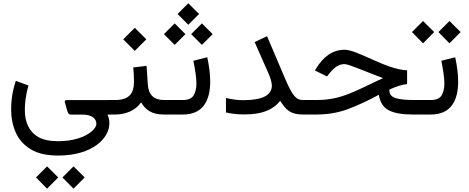

<svg xmlns="http://www.w3.org/2000/svg" viewBox="-20 -702 2877 1177"><path d="M336.4 251.5C551.3 251.5 650.4 141.6 650.4 55.7C650.4 36.6 648.4 20 638.7 0.5H658.7V-88.4H387.7C379.4 -88.4 377 -82.5 377 -78.6V-77.1L390.1 -30.3C395.5 -12.2 399.4 0.5 412.6 0.5H484.9C545.4 0.5 570.8 25.9 570.8 57.1C570.8 70.8 561.5 85.9 543 102.5C505.4 135.7 434.1 163.6 336.4 163.6C284.7 163.6 244.1 154.8 214.4 137.7C154.8 103 132.3 42.5 132.3 -27.8C132.3 -62.5 135.7 -112.8 154.8 -177.7L77.1 -206.5C52.2 -132.3 48.3 -75.2 48.3 -30.8C48.3 20.5 57.6 67.4 76.7 110.4C95.2 152.8 125.5 187 168 212.9C210 238.8 266.1 251.5 336.4 251.5ZM362.8 385.7 430.7 454.6 499 385.7 430.7 317.9ZM200.7 385.7 268.6 454.6 336.9 385.7 268.6 317.9Z M796.9 -288.6C799.3 -260.7 801.3 -233.4 801.3 -202.1C801.3 -125.5 768.6 -88.9 686 -88.9H639.2V0H686C748.5 0 810.1 -23.4 845.2 -74.7C872.1 -27.3 912.1 0 984.4 0H995.6V-88.9H985.4C923.3 -88.9 890.1 -120.6 886.2 -184.1L878.4 -298.3ZM735.4 -460.9 806.2 -390.1 877 -460.9 806.2 -531.7Z M1068.4 -616.2 1134.3 -550.3 1200.2 -616.2 1134.3 -682.1ZM1151.9 -492.7 1217.8 -426.8 1283.7 -492.7 1217.8 -558.6ZM984.9 -492.7 1050.8 -426.8 1116.7 -492.7 1050.8 -558.6ZM976.1 0H1101.6C1224.6 0 1268.6 -85.4 1268.6 -202.6C1268.6 -248 1261.7 -298.8 1250.5 -351.1L1165.5 -329.6C1174.8 -280.8 1184.1 -231.4 1184.1 -189C1184.1 -160.2 1178.2 -136.2 1167 -117.2C1155.3 -98.1 1133.3 -88.9 1100.6 -88.9H976.1Z M1646.5 -177.7C1646.5 -117.7 1587.9 -87.9 1471.2 -87.9C1438 -87.9 1402.8 -92.3 1365.2 -101.1V-12.7C1397.9 -4.9 1433.1 -0.5 1478.5 -0.5C1584 -0.5 1652.3 -26.9 1697.8 -84C1733.9 -27.3 1760.7 0 1837.9 0H1858.4V-88.9H1837.9C1795.4 -88.9 1773.4 -113.3 1728 -219.2L1617.2 -480L1541 -444.3L1627.4 -248.5C1637.7 -225.1 1646.5 -194.8 1646.5 -177.7Z M2475.6 -271C2345.7 -275.9 2172.4 -397 2092.8 -397C2016.1 -397 1960.4 -351.6 1917.5 -281.7L1910.2 -270L1984.9 -233.4L1998 -250C2023.4 -282.7 2052.7 -309.1 2092.3 -309.1C2119.1 -309.1 2236.3 -256.8 2328.1 -223.1C2161.6 -147 2075.7 -88.9 1921.9 -88.9H1838.9V0H1920.4C1990.2 0 2055.2 -11.2 2115.7 -34.2C2175.8 -57.1 2238.3 -85.9 2302.7 -121.1C2309.1 -75.7 2329.1 -43.9 2362.3 -26.4C2395 -8.8 2444.8 0 2511.2 0H2540V-88.9H2513.2C2466.8 -88.9 2430.7 -92.8 2405.3 -100.6C2379.9 -107.9 2366.7 -125.5 2366.2 -152.3C2408.7 -172.4 2447.8 -184.1 2475.6 -186.5Z M2667.5 -505.4 2735.4 -436.5 2803.7 -505.4 2735.4 -573.2ZM2505.4 -505.4 2573.2 -436.5 2641.6 -505.4 2573.2 -573.2ZM2520.5 0H2621.6C2744.6 0 2788.6 -85.4 2788.6 -202.6C2788.6 -248 2781.7 -298.8 2770.5 -351.1L2685.5 -329.6C2694.8 -280.8 2704.1 -231.4 2704.1 -189C2704.1 -160.2 2698.2 -136.2 2687 -117.2C2675.3 -98.1 2653.3 -88.9 2620.6 -88.9H2520.5Z"/></svg>

Font: Vazirmatn
Style: Regular
Weight: 400
Designer: Saber Rastikerdar
Foundry: Saber Rastikerdar
Version: Version 33.003